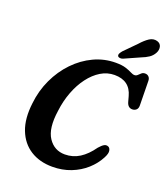

<svg xmlns="http://www.w3.org/2000/svg" viewBox="-166 -1040 1015 1168"><g transform="rotate(20 342.0 -456.5)"><path d="M588.5 -219Q600 -214 603.2 -196.5Q606.5 -179 590.5 -149Q566.5 -103 525.5 -66.2Q484.5 -29.5 429.8 -8Q375 13.5 310 13.5Q228 13.5 168.2 -24.2Q108.5 -62 80.5 -134Q52.5 -206 65.5 -309.5Q74.5 -392.5 108.8 -465.8Q143 -539 196.5 -594.8Q250 -650.5 317 -682Q384 -713.5 458.5 -713.5Q499 -713.5 523.8 -705.5Q548.5 -697.5 563.5 -689.5Q578.5 -681.5 589.5 -681.5Q600.5 -681.5 608.5 -689.2Q616.5 -697 625.5 -705Q634.5 -713 648 -713Q663 -713 672.2 -703.2Q681.5 -693.5 681.5 -676.5L684 -518Q684 -499.5 673.5 -490.2Q663 -481 648 -481Q619.5 -481 610 -515.5L600.5 -550Q576 -641 477 -641Q430 -641 388.5 -615.8Q347 -590.5 313.5 -546Q280 -501.5 257.8 -443Q235.5 -384.5 227.5 -318Q210 -199.5 248.8 -141.2Q287.5 -83 356 -83Q408 -83 451 -110.2Q494 -137.5 531 -190Q548.5 -210 561.5 -217.5Q574.5 -225 588.5 -219ZM546 -868Q573 -898.5 598 -914.8Q623 -931 649 -923.5Q671 -917 676 -896.8Q681 -876.5 669.5 -855Q658 -834 638.8 -820.8Q619.5 -807.5 587.5 -795L490 -751.5Q480 -747.5 470.5 -748.8Q461 -750 457 -756.5Q453.5 -764.5 458.2 -773.5Q463 -782.5 471 -792Z"/></g></svg>

Font: Fraunces 72pt SuperSoft SemiBold
Style: Italic
Weight: 600
Italic angle: -16°
Version: Version 1.000;[b76b70a41]